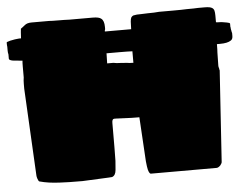

<svg xmlns="http://www.w3.org/2000/svg" viewBox="-49 -731 1037 799"><g transform="rotate(-5 469.0 -332.0)"><path d="M170 4Q122 2 86 -8Q82 -8 78 -20Q75 -29 75 -34L56 -398V-418Q56 -433 58 -445V-491Q58 -508 59 -515H58Q58 -515 18 -519Q3 -522 3 -528V-546Q1 -553 1 -563V-578Q0 -583 0 -595Q0 -597 2 -598Q4 -599 5 -599Q11 -602 35 -606Q39 -606 43.5 -607Q48 -608 53 -608H61Q62 -622 62.5 -633Q63 -644 64 -648Q66 -649 71.5 -653.5Q77 -658 81 -661Q91 -670 110 -670H168H184Q194 -669 221 -669Q250 -669 268 -668H314H351H366Q392 -668 401 -660Q413 -651 413 -625V-615Q411 -613 411 -606H443H521V-609Q521 -625 522 -637.5Q523 -650 526 -655Q532 -663 540 -663Q546 -665 568 -665L595 -666Q624 -666 643 -668H700Q740 -668 758 -669Q793 -669 806 -670H833Q857 -670 865 -664Q871 -660 873 -652.5Q875 -645 875 -631V-604Q880 -603 890 -603Q899 -603 908 -601Q917 -599 920 -599Q926 -598 929.5 -596.5Q933 -595 933 -593V-580Q934 -578 934 -573L935 -566Q936 -565 936 -561Q936 -559 937 -557Q938 -555 938 -553V-541Q938 -528 930 -523Q916 -513 884 -513H871Q871 -489 870 -478L869 -423Q869 -417 871 -413Q871 -409 872 -406.5Q873 -404 873 -403L848 -23Q848 -18 841 -9Q832 0 825 0H550Q547 0 544 -5Q541 -10 539 -18Q538 -23 536.5 -31.5Q535 -40 534 -53L523 -238H516Q489 -238 473 -239Q435 -241 426 -241H418Q409 -241 409 -224Q409 -100 408 -66Q408 -58 405 -28Q403 -5 388 0L373 1Q295 5 264 6Q201 6 170 4ZM518 -514Q499 -515 464 -515H419H410V-514L409 -473H435Q448 -470 463 -470Q483 -468 491 -468Q500 -466 518 -466Z"/></g></svg>

Font: Sigmar One
Style: Regular
Weight: 400
Designer: Vernon Adams
Foundry: Vernon Adams
Version: Version 2.000